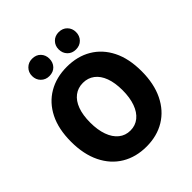

<svg xmlns="http://www.w3.org/2000/svg" viewBox="-230 -990 1148 1148"><g transform="rotate(-45 344.0 -416.0)"><path d="M344 12Q255 12 187.5 -28.5Q120 -69 82.5 -145.5Q45 -222 45 -328Q45 -435 82.5 -509.5Q120 -584 187.5 -623.5Q255 -663 344 -663Q433 -663 500 -623.5Q567 -584 604.5 -509.5Q642 -435 642 -328Q642 -222 604.5 -145.5Q567 -69 500 -28.5Q433 12 344 12ZM344 -124Q386 -124 417 -149Q448 -174 464.5 -220Q481 -266 481 -328Q481 -391 464.5 -435.5Q448 -480 417 -503.5Q386 -527 344 -527Q302 -527 271 -503.5Q240 -480 223.5 -435.5Q207 -391 207 -328Q207 -266 223.5 -220Q240 -174 271 -149Q302 -124 344 -124ZM231 -697Q200 -697 179 -718Q158 -739 158 -771Q158 -802 179 -823Q200 -844 231 -844Q265 -844 285 -823Q305 -802 305 -771Q305 -739 285 -718Q265 -697 231 -697ZM456 -697Q424 -697 403.5 -718Q383 -739 383 -771Q383 -802 403.5 -823Q424 -844 456 -844Q489 -844 509.5 -823Q530 -802 530 -771Q530 -739 509.5 -718Q489 -697 456 -697Z"/></g></svg>

Font: Mada ExtraBold
Style: Regular
Weight: 800
Designer: Khaled Hosny
Version: Version 1.5